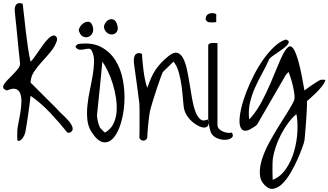

<svg xmlns="http://www.w3.org/2000/svg" viewBox="-24 -905 2116 1237"><path d="M87.9 -68.4Q88.9 -84 95.2 -113.8Q101.6 -143.6 106.9 -177.2Q112.3 -210.9 113.8 -244.1Q115.2 -277.3 107.4 -300.3Q99.6 -323.2 79.6 -331.1Q59.6 -338.9 21.5 -322.3Q0 -328.1 -2.9 -338.9Q-5.9 -349.6 2.9 -363.3Q11.7 -377 27.8 -393.1Q43.9 -409.2 60.5 -426.3Q77.1 -443.4 90.3 -460Q103.5 -476.6 105.5 -492.2Q104.5 -500 102.1 -526.4Q99.6 -552.7 95.7 -587.4Q91.8 -622.1 88.4 -661.1Q85 -700.2 81.1 -735.4Q77.1 -770.5 74.7 -796.4Q72.3 -822.3 71.3 -831.1Q70.3 -843.8 71.8 -855Q73.2 -866.2 79.1 -874Q85 -881.8 95.2 -884.3Q105.5 -886.7 122.1 -880.9Q127 -843.8 131.8 -796.9Q136.7 -750 142.6 -700.2Q148.4 -650.4 155.8 -600.6Q163.1 -550.8 172.9 -507.8Q182.6 -515.6 196.3 -534.7Q210 -553.7 225.6 -576.7Q241.2 -599.6 258.3 -622.6Q275.4 -645.5 291 -659.7Q306.6 -673.8 320.3 -676.3Q334 -678.7 342.8 -661.1Q343.8 -659.2 343.8 -652.8Q343.8 -646.5 342.8 -643.6Q330.1 -604.5 302.2 -571.3Q274.4 -538.1 245.6 -506.8Q216.8 -475.6 195.3 -442.9Q173.8 -410.2 172.9 -373Q181.6 -365.2 198.2 -347.7L283.2 -262.7Q307.6 -239.3 329.1 -217.3Q350.6 -195.3 367.2 -177.7L392.6 -153.3Q398.4 -147.5 411.1 -134.3Q423.8 -121.1 433.6 -105.5Q443.4 -89.8 444.3 -75.2Q445.3 -60.5 426.8 -50.8Q424.8 -49.8 418.5 -49.8Q412.1 -49.8 410.2 -50.8Q360.4 -113.3 300.3 -177.2Q240.2 -241.2 172.9 -288.1Q171.9 -279.3 169.9 -260.7Q168 -242.2 164.6 -218.8Q161.1 -195.3 157.7 -169.4Q154.3 -143.6 150.4 -120.1Q146.5 -96.7 143.6 -78.1Q140.6 -59.6 138.7 -50.8Q137.7 -45.9 133.3 -35.6Q128.9 -25.4 122.1 -15.6Q115.2 -5.9 106.4 -0.5Q97.7 4.9 87.9 0Q87.9 -3.9 87.4 -13.2Q86.9 -22.5 86.9 -33.7Q86.9 -44.9 87.4 -54.7Q87.9 -64.5 87.9 -68.4Z M568.4 -50.8Q543.9 -86.9 539.1 -131.3Q534.2 -175.8 539.1 -224.6Q543.9 -273.4 554.7 -323.2Q565.4 -373 573.2 -419.4Q581.1 -465.8 582 -506.3Q583 -546.9 568.4 -576.2Q560.5 -591.8 547.4 -591.3Q534.2 -590.8 519 -587.4Q503.9 -584 488.8 -585Q473.6 -585.9 461.9 -603.5Q462.9 -607.4 469.2 -613.8Q475.6 -620.1 478.5 -621.1Q566.4 -633.8 625.5 -603Q684.6 -572.3 719.7 -516.1Q754.9 -460 768.1 -387.7Q781.2 -315.4 777.3 -244.1Q773.4 -172.9 754.9 -111.8Q736.3 -50.8 708 -17.6Q679.7 15.6 643.6 11.7Q607.4 7.8 568.4 -50.8ZM619.1 -85Q620.1 -82 625 -77.1Q629.9 -72.3 635.3 -66.4Q640.6 -60.5 645.5 -56.2Q650.4 -51.8 652.3 -50.8Q688.5 -71.3 706.1 -106.4Q723.6 -141.6 727.1 -184.6Q730.5 -227.5 723.1 -274.9Q715.8 -322.3 702.1 -366.2Q688.5 -410.2 670.4 -447.3Q652.3 -484.4 635.7 -507.8Q634.8 -495.1 631.8 -468.8Q628.9 -442.4 626 -409.2Q623 -376 619.1 -338.9Q615.2 -301.8 611.8 -268.1Q608.4 -234.4 605.5 -208Q602.5 -181.6 601.6 -168.9Q600.6 -159.2 602.1 -147Q603.5 -134.8 606.4 -123Q609.4 -111.3 612.8 -101.1Q616.2 -90.8 619.1 -85ZM487.3 -698.2Q479.5 -709 488.3 -726.1Q497.1 -743.2 512.2 -754.4Q527.3 -765.6 544.9 -765.1Q562.5 -764.6 571.3 -740.2Q581.1 -713.9 572.8 -694.8Q564.5 -675.8 548.3 -668.5Q532.2 -661.1 514.2 -668Q496.1 -674.8 487.3 -698.2ZM650.4 -713.9Q641.6 -731.4 650.4 -749.5Q659.2 -767.6 674.8 -776.4Q690.4 -785.2 707.5 -778.8Q724.6 -772.5 732.4 -740.2Q738.3 -716.8 730 -702.6Q721.7 -688.5 707 -684.6Q692.4 -680.7 676.3 -687.5Q660.2 -694.3 650.4 -713.9Z M874 -16.6Q875 -29.3 875 -60.5V-193.4Q875 -224.6 874 -237.3Q873 -243.2 870.6 -262.7Q868.2 -282.2 864.7 -308.6Q861.3 -335 857.4 -364.3Q853.5 -393.6 849.6 -419.9Q845.7 -446.3 843.3 -465.8Q840.8 -485.4 839.8 -492.2Q837.9 -505.9 838.4 -520.5Q838.9 -535.2 843.8 -545.9Q848.6 -556.6 859.4 -561Q870.1 -565.4 890.6 -558.6Q891.6 -538.1 894 -510.3Q896.5 -482.4 900.4 -452.1Q904.3 -421.9 910.2 -392.6Q916 -363.3 924.8 -338.9Q937.5 -375 949.7 -402.8Q961.9 -430.7 977.5 -454.1Q993.2 -477.5 1012.7 -498.5Q1032.2 -519.5 1059.6 -542Q1093.8 -570.3 1116.7 -564.9Q1139.6 -559.6 1154.8 -531.7Q1169.9 -503.9 1179.7 -460Q1189.5 -416 1197.3 -366.7Q1205.1 -317.4 1213.4 -270Q1221.7 -222.7 1234.4 -188Q1247.1 -153.3 1266.1 -137.2Q1285.2 -121.1 1314.5 -135.7Q1323.2 -109.4 1316.9 -97.2Q1310.5 -85 1295.4 -83.5Q1280.3 -82 1259.8 -91.3Q1239.3 -100.6 1219.2 -116.7Q1199.2 -132.8 1183.6 -155.3Q1168 -177.7 1162.1 -203.1Q1158.2 -220.7 1155.3 -260.7Q1152.3 -300.8 1146.5 -346.7Q1140.6 -392.6 1128.4 -437Q1116.2 -481.4 1093.8 -507.8L1025.4 -441.4Q1022.5 -437.5 1011.2 -406.2Q1000 -375 986.3 -334.5Q972.7 -293.9 960 -252.4Q947.3 -210.9 941.4 -185.5Q939.5 -176.8 936.5 -152.8Q933.6 -128.9 930.7 -101.6Q927.7 -74.2 926.3 -50.3Q924.8 -26.4 924.8 -16.6Q916 1 899.4 1Q882.8 1 874 -16.6Z M1335 -50.8Q1333 -54.7 1330.1 -65.9Q1327.1 -77.1 1324.2 -90.8Q1321.3 -104.5 1319.3 -117.2Q1317.4 -129.9 1317.4 -135.7V-610.4Q1317.4 -620.1 1326.2 -624Q1335 -627.9 1346.2 -628.4Q1357.4 -628.9 1366.7 -627.9Q1376 -627 1377 -627V-101.6Q1377 -85 1387.7 -74.2Q1398.4 -63.5 1413.1 -57.1Q1427.7 -50.8 1443.4 -49.3Q1459 -47.9 1469.7 -50.8Q1483.4 -30.3 1469.2 -18.1Q1455.1 -5.9 1429.2 -4.4Q1403.3 -2.9 1375.5 -14.2Q1347.7 -25.4 1335 -50.8ZM1300.8 -780.3Q1300.8 -808.6 1323.2 -816.9Q1345.7 -825.2 1369.1 -814.5V-762.7Q1366.2 -761.7 1358.9 -761.2Q1351.6 -760.7 1343.3 -760.7Q1335 -760.7 1327.6 -761.2Q1320.3 -761.7 1317.4 -762.7Q1313.5 -763.7 1307.1 -770.5Q1300.8 -777.3 1300.8 -780.3Z M1681.6 288.1Q1651.4 257.8 1649.9 213.4Q1648.4 168.9 1665 117.7Q1681.6 66.4 1710.9 12.7Q1740.2 -41 1771.5 -91.3Q1802.7 -141.6 1829.6 -184.1Q1856.4 -226.6 1869.1 -253.9Q1876 -269.5 1872.6 -298.3Q1869.1 -327.1 1861.8 -356.9Q1854.5 -386.7 1846.2 -411.1Q1837.9 -435.5 1835 -441.4L1818.4 -423.8L1631.8 -101.6Q1629.9 -99.6 1623.5 -94.7Q1617.2 -89.8 1609.4 -85Q1601.6 -80.1 1593.3 -75.2Q1585 -70.3 1581.1 -68.4Q1549.8 -55.7 1534.7 -71.3Q1519.5 -86.9 1519 -121.6Q1518.6 -156.2 1529.8 -205.6Q1541 -254.9 1562 -309.6Q1583 -364.3 1611.3 -419.9Q1639.6 -475.6 1673.3 -522.9Q1707 -570.3 1743.7 -604.5Q1780.3 -638.7 1817.4 -650.4Q1835.9 -644.5 1836.4 -635.3Q1836.9 -626 1826.7 -614.7Q1816.4 -603.5 1799.3 -590.8Q1782.2 -578.1 1764.2 -565.9Q1746.1 -553.7 1731 -543Q1715.8 -532.2 1710.9 -524.4Q1687.5 -472.7 1662.1 -426.8Q1636.7 -380.9 1616.7 -335Q1596.7 -289.1 1585.9 -240.7Q1575.2 -192.4 1581.1 -135.7L1597.7 -153.3Q1633.8 -196.3 1663.1 -252Q1692.4 -307.6 1716.8 -363.8Q1741.2 -419.9 1761.7 -471.2Q1782.2 -522.5 1799.8 -556.6Q1817.4 -590.8 1834 -602.5Q1850.6 -614.3 1866.7 -590.8Q1882.8 -567.4 1900.4 -502.9Q1918 -438.5 1937.5 -322.3Q1942.4 -326.2 1956.5 -336.4Q1970.7 -346.7 1986.8 -357.4Q2002.9 -368.2 2017.6 -377.4Q2032.2 -386.7 2038.1 -389.6Q2043 -391.6 2055.7 -391.6Q2068.4 -391.6 2072.3 -389.6Q2068.4 -372.1 2050.3 -349.1Q2032.2 -326.2 2011.2 -305.7Q1990.2 -285.2 1972.7 -270Q1955.1 -254.9 1954.1 -253.9Q1954.1 -244.1 1953.6 -224.6Q1953.1 -205.1 1951.7 -179.7Q1950.2 -154.3 1948.2 -127Q1946.3 -99.6 1944.3 -74.2Q1942.4 -48.8 1940.4 -29.3L1937.5 0Q1935.5 12.7 1923.3 46.4Q1911.1 80.1 1892.6 122.1Q1874 164.1 1849.6 206.1Q1825.2 248 1797.9 275.9Q1770.5 303.7 1740.7 310.5Q1710.9 317.4 1681.6 288.1ZM1733.4 119.1Q1732.4 127 1731.9 146Q1731.4 165 1731.4 186.5Q1731.4 208 1731.9 227.5Q1732.4 247.1 1733.4 253.9Q1785.2 232.4 1819.3 181.6Q1853.5 130.9 1871.1 68.8Q1888.7 6.8 1892.1 -57.6Q1895.5 -122.1 1885.7 -169.9Q1857.4 -146.5 1832 -111.8Q1806.6 -77.1 1786.1 -37.6Q1765.6 2 1752 43Q1738.3 84 1733.4 119.1Z"/></svg>

Font: Over the Rainbow
Style: Regular
Weight: 400
Designer: Kimberly Geswein
Foundry: Kimberly Geswein
Version: Version 1.002 2010